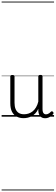

<svg xmlns="http://www.w3.org/2000/svg" viewBox="-20 -1438 686 2366"><path d="M270 18Q222 18 185 -1.5Q148 -21 127.5 -61.5Q107 -102 107 -166V-496Q107 -505 113 -509.5Q119 -514 132 -514Q146 -514 152.5 -509.5Q159 -505 159 -496V-171Q159 -127 171.5 -95.5Q184 -64 210 -47Q236 -30 277 -30Q306 -30 333 -39Q360 -48 383 -66.5Q406 -85 424 -115Q442 -145 452 -186V-496Q452 -506 458.5 -510.5Q465 -515 479 -515Q492 -515 498 -510.5Q504 -506 504 -496V-93Q504 -73 508.5 -58.5Q513 -44 523 -36.5Q533 -29 547 -29Q557 -29 567 -32.5Q577 -36 587 -43Q597 -50 607 -61Q613 -67 620 -66.5Q627 -66 633 -59Q638 -54 639.5 -47Q641 -40 636 -34Q625 -19 609 -7Q593 5 575 12Q557 19 537 19Q517 19 502 13Q487 7 476 -5Q465 -17 459 -35Q453 -53 452 -76V-97Q437 -63 415.5 -41Q394 -19 370 -6Q346 7 320.5 12.5Q295 18 270 18ZM0 898H646V908H0ZM0 -20H646V0H0ZM0 -505H646V-500H0ZM0 -1418H646V-1408H0Z"/></svg>

Font: Playwrite FR Trad Guides
Style: Regular
Weight: 400
Designer: Veronika Burian, José Scaglione
Foundry: TypeTogether
Version: Version 1.003